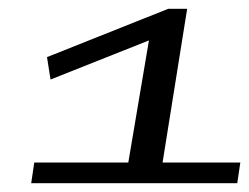

<svg xmlns="http://www.w3.org/2000/svg" viewBox="-20 -787 567 437"><path d="M51 -370 58 -417H272L319 -695L95 -606L87 -657L363 -767H406L350 -417H527L520 -370Z"/></svg>

Font: Georama ExtraExtended
Style: Italic
Weight: 400
Width: 8
Italic angle: -9°
Designer: Jean-Baptiste Levee
Foundry: Production Type
Version: Version 1.000